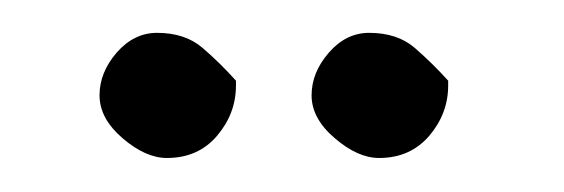

<svg xmlns="http://www.w3.org/2000/svg" viewBox="-20 -750 335 114"><path d="M39.1 -693.4Q39.1 -707 49.3 -718.8Q59.6 -730.5 73.2 -730.5Q89.8 -730.5 100.1 -721.7Q110.4 -712.9 120.1 -702.1V-699.2Q120.1 -682.6 108.9 -669.4Q97.7 -656.2 79.1 -656.2Q66.4 -656.2 52.7 -668Q39.1 -679.7 39.1 -693.4ZM165 -693.4Q165 -707 175.3 -718.8Q185.5 -730.5 199.2 -730.5Q215.8 -730.5 226.1 -721.7Q236.3 -712.9 246.1 -702.1V-699.2Q246.1 -682.6 234.9 -669.4Q223.6 -656.2 205.1 -656.2Q192.4 -656.2 178.7 -668Q165 -679.7 165 -693.4Z"/></svg>

Font: Covered By Your Grace
Style: Regular
Weight: 400
Designer: Kimberly Geswein
Foundry: Kimberly Geswein
Version: Version 1.0